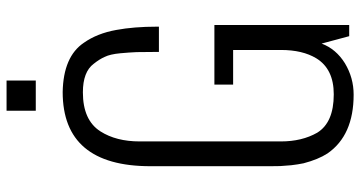

<svg xmlns="http://www.w3.org/2000/svg" viewBox="-270 -788 1072 571"><g transform="rotate(-90 265.5 -503.0)"><path d="M311 -932.1H221.2V-1019H311ZM56.2 -234.9V-590.8Q56.2 -852.1 276.9 -852.1Q382.3 -850.1 423.3 -789.1Q451.2 -749.5 461.4 -692.9Q471.2 -640.1 471.2 -571.8V-565.9H396V-571.8V-579.1Q396 -620.1 395.5 -632.3Q394.5 -654.8 392.1 -680.7Q389.2 -711.4 381.3 -727.1Q374.5 -742.7 360.8 -759.8Q336.9 -792 275.9 -792Q192.9 -792 159.7 -739.7Q129.9 -692.9 129.9 -623V-203.1Q129.9 -140.6 155.8 -95.2Q186 -45.9 270 -45.9Q345.2 -45.9 377 -97.7Q401.9 -138.7 401.9 -203.1V-345.2H298.8V-400.9H476.1V0H442.9L420.9 -82Q404.8 -39.1 362.3 -12.7Q319.3 13.2 269 13.2Q147.9 13.2 94.2 -64.5Q76.2 -92.3 64.9 -135.7Q61.5 -151.9 59.1 -172.4Q58.1 -183.1 56.6 -205.1Q56.2 -213.4 56.2 -234.9Z"/></g></svg>

Font: VL Oswald
Style: Light
Weight: 300
Designer: vernon adams
Foundry: vernon adams
Version: Version ; ttfautohint (v0.92.18-e454-dirty) -l 8 -r 50 -G 20